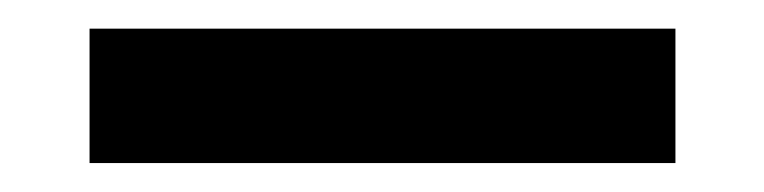

<svg xmlns="http://www.w3.org/2000/svg" viewBox="-20 -357 533 134"><path d="M451.4 -337H42.5V-243.2H451.4Z"/></svg>

Font: Estedad-VF-FD Black
Style: Regular
Weight: 900
Designer: Amin Abedi
Version: Version 4.000